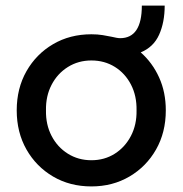

<svg xmlns="http://www.w3.org/2000/svg" viewBox="-20 -659 655 689"><path d="M308 10Q231 10 170.5 -25.5Q110 -61 75 -122.5Q40 -184 40 -263Q40 -342 75 -403.5Q110 -465 170.5 -500.5Q231 -536 308 -536Q330 -536 348.5 -533Q367 -530 381 -527Q390 -525 397.5 -523.5Q405 -522 411 -522Q489 -522 489 -639H571Q571 -579 551 -534.5Q531 -490 485 -471Q527 -434 551 -381Q575 -328 575 -263Q575 -184 540 -122.5Q505 -61 444.5 -25.5Q384 10 308 10ZM308 -84Q355 -84 392 -107.5Q429 -131 450 -171.5Q471 -212 470 -263Q471 -315 450 -355.5Q429 -396 392 -419Q355 -442 308 -442Q261 -442 223.5 -418.5Q186 -395 165 -354.5Q144 -314 145 -263Q144 -212 165 -171.5Q186 -131 223.5 -107.5Q261 -84 308 -84Z"/></svg>

Font: Lexend Deca
Style: Regular
Weight: 400
Designer: Bonnie Shaver-Troup, Thomas Jockin
Foundry: Lexend
Version: Version 1.008; ttfautohint (v1.8.4.7-5d5b)